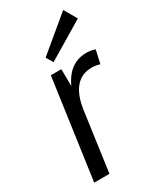

<svg xmlns="http://www.w3.org/2000/svg" viewBox="-198 -840 748 904"><g transform="rotate(-30 176.0 -388.5)"><path d="M108 -540H165L167 -374L115 0H32ZM137 -340Q152 -442 194.5 -495Q237 -548 305 -548Q317 -548 329 -546Q341 -544 352 -540L336 -468Q316 -475 291 -475Q237 -475 204 -436.5Q171 -398 160 -323ZM352 -708 150 -587 128 -624 312 -777Z"/></g></svg>

Font: Pathway Extreme Condensed
Style: Italic
Weight: 400
Width: 3
Italic angle: -8°
Version: Version 1.001;gftools[0.9.26]